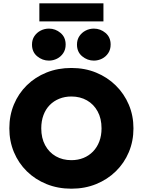

<svg xmlns="http://www.w3.org/2000/svg" viewBox="-20 -1126 863 1161"><path d="M411.5 15Q330 15 261.5 -12.8Q193 -40.5 142.5 -90Q92 -139.5 64.2 -206Q36.5 -272.5 36.5 -350Q36.5 -428 64.2 -494.5Q92 -561 142.5 -610.5Q193 -660 261.5 -687.5Q330 -715 411.5 -715Q493 -715 561.2 -687Q629.5 -659 680.2 -609Q731 -559 759 -492.8Q787 -426.5 787 -350Q787 -272.5 759 -206Q731 -139.5 680.2 -90Q629.5 -40.5 561.2 -12.8Q493 15 411.5 15ZM411.5 -157.5Q451.5 -157.5 484.8 -171Q518 -184.5 542.5 -209.8Q567 -235 580.5 -270.5Q594 -306 594 -350Q594 -409 570.5 -452.2Q547 -495.5 505.8 -519Q464.5 -542.5 411.5 -542.5Q372 -542.5 338.5 -529Q305 -515.5 280.5 -490.5Q256 -465.5 242.8 -429.8Q229.5 -394 229.5 -350Q229.5 -291 253 -247.8Q276.5 -204.5 317.5 -181Q358.5 -157.5 411.5 -157.5ZM276 -759.5Q236.5 -759.5 205 -785.5Q173.5 -811.5 173.5 -856.5Q173.5 -886 188 -907.5Q202.5 -929 225.8 -941Q249 -953 276 -953Q315 -953 346 -927Q377 -901 377 -856.5Q377 -826.5 362.5 -804.8Q348 -783 324.8 -771.2Q301.5 -759.5 276 -759.5ZM547.5 -759.5Q508.5 -759.5 477 -785.5Q445.5 -811.5 445.5 -856.5Q445.5 -886 460 -907.5Q474.5 -929 497.8 -941Q521 -953 547.5 -953Q587 -953 618 -927Q649 -901 649 -856.5Q649 -826.5 634.5 -804.8Q620 -783 596.8 -771.2Q573.5 -759.5 547.5 -759.5ZM218 -996.5V-1106H605.5V-996.5Z"/></svg>

Font: Geologica ExtraBold
Style: Regular
Weight: 800
Designer: Sindre Bremnes, Frode Helland
Foundry: Monokrom Skriftforlag AS
Version: Version 1.010;gftools[0.9.28]